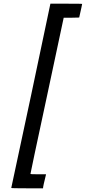

<svg xmlns="http://www.w3.org/2000/svg" viewBox="-20 -770 465 1040"><path d="M148 -252 253 -750H339Q425 -750 425 -749L424 -744Q423 -739 421 -729Q419 -719 417 -711L409 -675L367 -674H325L235 -252Q145 167 145 172Q145 174 187 174H229V176Q213 240 213 250H127Q41 250 41 248Q41 245 148 -252Z"/></svg>

Font: KaTeX_SansSerif
Style: Italic
Weight: 400
Version: Version 1.1; ttfautohint (v1.3)